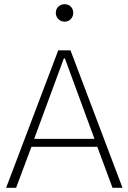

<svg xmlns="http://www.w3.org/2000/svg" viewBox="-20 -899 615 919"><path d="M130.4 -196.3 57.1 0H9.3L258.8 -658.2H317.4L566.4 0H518.6L445.8 -196.3ZM285.6 -619.6 143.6 -234.4H432.1L290.5 -619.6ZM247.1 -837.4Q247.1 -855 259 -866.9Q271 -878.9 289.1 -878.9Q307.6 -878.9 319.1 -866.9Q330.6 -855 330.6 -837.4Q330.6 -820.3 319.1 -807.9Q307.6 -795.4 289.1 -795.4Q271 -795.4 259 -807.9Q247.1 -820.3 247.1 -837.4Z"/></svg>

Font: Estedad-FD ExtraLight
Style: Regular
Weight: 200
Designer: Amin Abedi
Version: Version 7.3